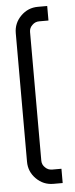

<svg xmlns="http://www.w3.org/2000/svg" viewBox="-53 -756 306 785"><g transform="rotate(-5 100.0 -363.5)"><path d="M171.9 0Q159.2 0 133.8 0Q92.8 0 63.5 -29.3Q34.2 -58.6 34.2 -99.6Q34.2 -166 34.2 -297.9Q34.2 -407.2 34.2 -627Q34.2 -668 63.5 -697.3Q92.8 -726.6 133.8 -726.6Q146.5 -726.6 171.9 -726.6Q171.9 -707 171.9 -667Q159.2 -667 133.8 -667Q117.2 -667 105.5 -655.3Q92.8 -643.6 92.8 -627Q92.8 -451.2 92.8 -98.6Q92.8 -82 105.5 -70.3Q117.2 -58.6 133.8 -58.6Q146.5 -58.6 171.9 -58.6Q171.9 -39.1 171.9 0Z"/></g></svg>

Font: Citrica
Style: Regular
Weight: 400
Designer: Mario Otalvaro
Version: Version 1.0